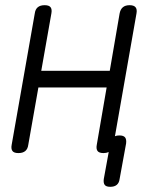

<svg xmlns="http://www.w3.org/2000/svg" viewBox="-20 -580 640 740"><path d="M51 10Q34 10 28 2Q22 -6 25 -22L114 -528Q116 -544 125.5 -552Q135 -560 152 -560Q169 -560 175 -552Q181 -544 178 -528L139 -307H403L441 -528Q444 -544 453.5 -552Q463 -560 479.5 -560Q496 -560 502.5 -552Q509 -544 506 -528L423 -55Q430 -58 440 -58Q456 -58 462 -50.5Q468 -43 466 -27L441 110Q439 125 430 132.5Q421 140 405 140Q389 140 383.5 132.5Q378 125 380 110L399 6Q390 10 379 10Q362 10 356 2Q350 -6 353 -22L391 -243H128L89 -22Q87 -6 77.5 2Q68 10 51 10Z"/></svg>

Font: Maple Mono ExtraLight
Style: Italic
Weight: 275
Italic angle: -10°
Monospace: yes
Designer: subframe7536
Version: Version 7.000